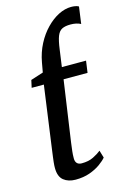

<svg xmlns="http://www.w3.org/2000/svg" viewBox="-127 -889 633 959"><g transform="rotate(-15 190.0 -410.0)"><path d="M141 10Q103.5 10 79.5 -9.2Q55.5 -28.5 55.5 -73Q55.5 -78.5 55.8 -85.8Q56 -93 57.2 -103Q58.5 -113 60 -126.2Q61.5 -139.5 64 -156.5L110 -490H47L55.5 -528.5L120.5 -549.5L129.5 -599.5Q138.5 -649.5 160.5 -691.8Q182.5 -734 212.8 -765Q243 -796 276.2 -812.8Q309.5 -829.5 341.5 -829.5Q352 -829.5 362.2 -827.8Q372.5 -826 380.5 -821.5L368.5 -734Q357.5 -740 344 -742.8Q330.5 -745.5 316 -745.5Q288 -745.5 271.8 -737.2Q255.5 -729 246.5 -706Q237.5 -683 231.5 -637L219.5 -551H344.5L336 -490H212L166.5 -175.5Q163 -148.5 161 -131.5Q159 -114.5 159 -94.5Q159 -78.5 167.2 -69.8Q175.5 -61 191.5 -61Q227 -61 252 -73.5Q277 -86 293 -99L304.5 -60.5Q292.5 -46 269.5 -29.5Q246.5 -13 214.2 -1.5Q182 10 141 10Z"/></g></svg>

Font: Merriweather 28pt
Style: Italic
Weight: 400
Italic angle: -7.8°
Version: Version 2.101